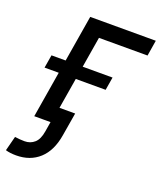

<svg xmlns="http://www.w3.org/2000/svg" viewBox="-181 -635 781 932"><g transform="rotate(20 210.0 -168.5)"><path d="M461.4 -545.9 448.2 -464.8H197.3L120.1 0H32.2L122.6 -545.9ZM-1.5 -238.8 9.8 -306.2H325.2L314 -238.8ZM13.7 209Q-1.5 209 -15.4 207.3Q-29.3 205.6 -40.5 202.1L-21 126.5Q-8.3 128.4 4.4 129.4Q17.1 130.4 29.3 130.4Q59.1 130.4 80.1 111.8Q101.1 93.3 107.9 50.8L116.2 0H78.6L91.8 -80.1H214.4L194.3 39.6Q180.7 122.6 133.5 165.8Q86.4 209 13.7 209Z"/></g></svg>

Font: Inter
Style: Italic
Weight: 400
Italic angle: -9.3988°
Designer: Rasmus Andersson
Foundry: rsms
Version: Version 4.001;git-66647c0bb